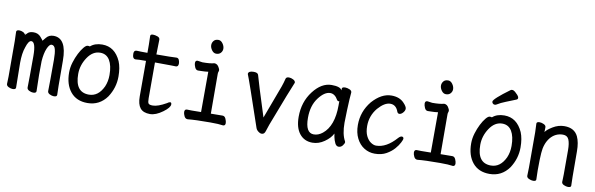

<svg xmlns="http://www.w3.org/2000/svg" viewBox="-50 -1171 5099 1646"><g transform="rotate(10 2500.0 -347.5)"><path d="M85 17Q68 17 49 7.5Q30 -2 30 -18L32 -83Q32 -369 31.5 -390.5Q31 -412 30 -436.5Q29 -461 29 -471Q29 -488 55 -488Q71 -488 90 -479Q102 -472 106 -463V-462Q106 -460 107 -459Q108 -456 108 -453V-459Q112 -460 127 -476Q143 -493 179 -493Q218 -493 241.5 -465.5Q265 -438 265 -435Q266 -435 289 -464Q312 -493 352 -493Q467 -493 467 -297.5Q467 -102 468 -81Q470 -23 470 0Q470 17 443 17Q426 17 407 7.5Q388 -2 388 -18Q390 -82 390 -293Q390 -350 381.5 -382.5Q373 -415 348 -415Q329 -415 311 -373Q293 -331 288 -262Q287 -228 287 -142L290 0Q290 17 263 17Q246 17 227.5 7.5Q209 -2 209 -18Q211 -82 211 -293Q211 -415 172 -415Q148 -415 129 -354Q109 -299 109 -215Q109 -165 112 0Q112 17 85 17ZM107 -459Q107 -461 106 -463Q106 -467 109 -475L108 -459Z M736 24Q641 24 589 -39Q537 -102 537 -207Q537 -251 550.5 -295Q564 -339 582.5 -375.5Q601 -412 621 -436Q641 -460 655 -460Q671 -460 673 -457Q712 -492 777 -492Q886 -492 938 -376Q960 -323 960 -245Q960 -148 905 -64Q842 24 736 24ZM736 -49Q818 -49 862 -143Q882 -189 882 -245Q882 -327 854 -373.5Q826 -420 771 -420Q706 -420 661 -352.5Q616 -285 616 -208Q616 -49 736 -49Z M1281 24Q1222 24 1195.5 -9Q1169 -42 1169 -110V-419Q1097 -419 1079 -416Q1051 -416 1051 -461Q1051 -491 1075 -491Q1105 -489 1169 -489V-559Q1167 -615 1167 -635Q1167 -651 1189 -651Q1207 -651 1228.5 -643.5Q1250 -636 1250 -617Q1248 -563 1247 -489Q1383 -489 1422 -492Q1438 -492 1444.5 -476Q1451 -460 1451 -446Q1451 -417 1429 -417Q1409 -417 1390 -418Q1371 -419 1247 -419V-108Q1247 -72 1255 -62Q1263 -52 1292 -52Q1336 -52 1408 -93Q1426 -106 1435 -106Q1447 -106 1447 -89Q1447 -61 1391 -20Q1331 24 1281 24Z M1607 12Q1587 12 1577 -9Q1567 -30 1567 -45Q1567 -69 1588 -69L1628 -68L1710 -69Q1711 -110 1711 -420Q1681 -416 1658 -416Q1635 -416 1623 -415Q1604 -415 1594.5 -437Q1585 -459 1585 -474Q1585 -497 1605 -497Q1639 -491 1648 -491Q1716 -491 1750 -501Q1778 -501 1793 -469Q1800 -457 1800 -449Q1800 -441 1797 -434.5Q1794 -428 1794 -416Q1794 -129 1795 -70Q1884 -70 1897 -71Q1916 -71 1925.5 -49Q1935 -27 1935 -12Q1935 11 1915 11Q1880 5 1804 5Q1672 5 1607 12ZM1750 -584Q1728 -584 1712 -606Q1696 -628 1696 -650Q1696 -671 1709.5 -687.5Q1723 -704 1750 -704Q1772 -704 1788 -681.5Q1804 -659 1804 -636Q1804 -616 1790 -600Q1776 -584 1750 -584Z M2254 24Q2241 24 2230 16Q2208 2 2202 -17Q2067 -416 2048 -460Q2048 -487 2095 -487Q2130 -487 2136 -468Q2151 -410 2245 -116L2353 -406Q2365 -440 2374 -477Q2379 -492 2401 -492Q2419 -492 2438.5 -482Q2458 -472 2458 -456Q2435 -405 2305 -64Q2294 -35 2285.5 -5.5Q2277 24 2254 24Z M2695 24Q2624 24 2582.5 -28Q2541 -80 2541 -175Q2541 -304 2613 -398Q2685 -492 2773 -492Q2849 -492 2863 -461V-475Q2863 -491 2891 -491Q2908 -491 2928.5 -482.5Q2949 -474 2949 -458Q2944 -411 2940 -306Q2937 -225 2937 -193Q2937 -93 2969 -36L2971 -29Q2971 -17 2957 1Q2943 19 2922 19Q2902 19 2890.5 -4.5Q2879 -28 2873 -57L2868 -86Q2848 -45 2798.5 -10.5Q2749 24 2695 24ZM2694 -48Q2734 -48 2770 -77Q2861 -150 2861 -330V-358Q2863 -360 2863 -362Q2863 -365 2854.5 -365Q2846 -365 2841 -373Q2814 -422 2773 -422Q2723 -422 2672 -354Q2621 -286 2621 -180Q2621 -48 2694 -48Z M3237 24Q3187 24 3145 -2Q3103 -28 3078 -77.5Q3053 -127 3053 -194Q3053 -311 3128 -403Q3207 -492 3294 -492Q3365 -492 3404 -450Q3433 -420 3433 -401Q3433 -384 3417.5 -366.5Q3402 -349 3386 -349Q3373 -349 3367 -363Q3347 -421 3296 -421Q3246 -421 3190 -357Q3133 -288 3133 -199Q3133 -147 3149.5 -113Q3166 -79 3190.5 -62.5Q3215 -46 3237 -46Q3326 -46 3412 -143Q3428 -161 3442 -161Q3458 -161 3458 -143Q3458 -137 3445 -110.5Q3432 -84 3405.5 -53.5Q3379 -23 3337.5 0.5Q3296 24 3237 24Z M3607 12Q3587 12 3577 -9Q3567 -30 3567 -45Q3567 -69 3588 -69L3628 -68L3710 -69Q3711 -110 3711 -420Q3681 -416 3658 -416Q3635 -416 3623 -415Q3604 -415 3594.5 -437Q3585 -459 3585 -474Q3585 -497 3605 -497Q3639 -491 3648 -491Q3716 -491 3750 -501Q3778 -501 3793 -469Q3800 -457 3800 -449Q3800 -441 3797 -434.5Q3794 -428 3794 -416Q3794 -129 3795 -70Q3884 -70 3897 -71Q3916 -71 3925.5 -49Q3935 -27 3935 -12Q3935 11 3915 11Q3880 5 3804 5Q3672 5 3607 12ZM3750 -584Q3728 -584 3712 -606Q3696 -628 3696 -650Q3696 -671 3709.5 -687.5Q3723 -704 3750 -704Q3772 -704 3788 -681.5Q3804 -659 3804 -636Q3804 -616 3790 -600Q3776 -584 3750 -584Z M4236 24Q4141 24 4089 -39Q4037 -102 4037 -207Q4037 -251 4050.5 -295Q4064 -339 4082.5 -375.5Q4101 -412 4121 -436Q4141 -460 4155 -460Q4171 -460 4173 -457Q4212 -492 4277 -492Q4386 -492 4438 -376Q4460 -323 4460 -245Q4460 -148 4405 -64Q4342 24 4236 24ZM4236 -49Q4318 -49 4362 -143Q4382 -189 4382 -245Q4382 -327 4354 -373.5Q4326 -420 4271 -420Q4206 -420 4161 -352.5Q4116 -285 4116 -208Q4116 -49 4236 -49ZM4179 -568Q4167 -568 4160.5 -575.5Q4154 -583 4154 -591Q4154 -615 4292 -716Q4297 -719 4304 -719Q4317 -719 4330 -708Q4343 -697 4354.5 -684Q4366 -671 4366 -659Q4366 -649 4355 -644Q4311 -626 4267.5 -609Q4224 -592 4194 -573Q4186 -568 4179 -568Z M4615 17Q4598 17 4578.5 8Q4559 -1 4559 -17Q4559 -44 4561 -88V-395Q4558 -458 4558 -471Q4558 -487 4584 -487Q4601 -487 4620.5 -478Q4640 -469 4640 -453L4639 -411Q4651 -432 4699 -461.5Q4747 -491 4800 -491Q4887 -491 4919 -424Q4942 -375 4942 -297Q4942 -99 4943 -78Q4945 -33 4945 2Q4945 17 4919 17Q4902 17 4882.5 8Q4863 -1 4863 -17Q4864 -25 4864 -44.5Q4864 -64 4865 -84V-293Q4865 -352 4851.5 -384.5Q4838 -417 4800 -417Q4734 -417 4690 -364Q4648 -311 4643 -229Q4639 -183 4639 -79Q4639 -56 4641 2Q4641 17 4615 17Z"/></g></svg>

Font: LXGW WenKai Mono Medium
Style: Regular
Weight: 500
Monospace: yes
Designer: LXGW / Fontworks Inc.
Foundry: LXGW / Fontworks Inc.
Version: Version 1.520; June 14, 2025